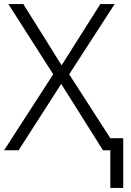

<svg xmlns="http://www.w3.org/2000/svg" viewBox="-20 -734 638 938"><path d="M519 0H483L279 -324L71 0H0L240 -371L21 -714H94L281 -415L470 -714H540L318 -371L519 -59H582V184H519Z"/></svg>

Font: OpenSansMMV
Style: Light
Weight: 300
Foundry: Ascender Corporation
Version: Version 4.001